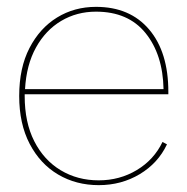

<svg xmlns="http://www.w3.org/2000/svg" viewBox="-20 -530 544 560"><path d="M268 10Q202 10 149.5 -21Q97 -52 66.5 -110.5Q36 -169 36 -250Q36 -332 66 -390Q96 -448 146.5 -479Q197 -510 260 -510Q359 -510 415 -444Q471 -378 471 -262V-255H52V-250Q52 -173 80 -118Q108 -63 157 -33.5Q206 -4 268 -4Q329 -4 379 -34Q429 -64 454 -116L467 -109Q441 -54 387.5 -22Q334 10 268 10ZM53 -270H457Q455 -371 404.5 -433.5Q354 -496 260 -496Q204 -496 158.5 -469Q113 -442 85 -391.5Q57 -341 53 -270Z"/></svg>

Font: Prodigy Sans Thin
Style: Regular
Weight: 100
Designer: Wei Huang
Foundry: Wei Huang
Version: Version 1.003; ttfautohint (v1.8.3)